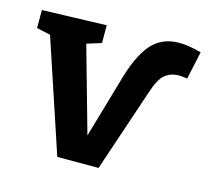

<svg xmlns="http://www.w3.org/2000/svg" viewBox="-88 -642 803 741"><g transform="rotate(15 313.0 -271.5)"><path d="M630 -531 606 -420Q596 -421 588 -422Q580 -423 572 -423Q541 -423 518 -405Q495 -387 477 -331L365 2H200L51 -446L-4 -458V-530L253 -538V-467L195 -449L291 -108L357 -335Q386 -444 428 -494.5Q470 -545 541 -545Q580 -545 630 -531Z"/></g></svg>

Font: Bitter
Style: Bold
Weight: 700
Designer: Sol Matas, and Bitter project Authors
Foundry: Sol Matas
Version: Version 2.001